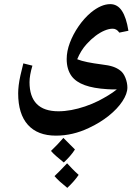

<svg xmlns="http://www.w3.org/2000/svg" viewBox="-20 -405 676 930"><path d="M251 252Q162 252 115 199.5Q68 147 68 47Q68 30 70.5 8.5Q73 -13 79 -40Q85 -67 93 -98L137 -87Q123 -40 123 -7Q123 63 158 98.5Q193 134 263 134Q293 134 325.5 128Q358 122 392 110.5Q426 99 458 83Q481 71 503.5 57.5Q526 44 546 28Q534 28 522.5 28Q511 28 500 27Q433 23 390.5 7.5Q348 -8 327 -36Q303 -69 303 -119Q303 -157 318.5 -198Q334 -239 360.5 -277.5Q387 -316 420 -344Q470 -385 514 -385Q549 -385 570.5 -352.5Q592 -320 602 -256L558 -247Q551 -257 543 -261.5Q535 -266 526 -266Q508 -266 486.5 -257Q465 -248 443 -231.5Q421 -215 400 -192Q371 -160 354 -118Q374 -110 403.5 -104Q433 -98 472 -93Q507 -89 527.5 -82Q548 -75 563 -63Q578 -52 587.5 -28Q597 -4 597 19Q597 49 573 85.5Q549 122 506.5 156Q464 190 410 215Q332 252 251 252ZM289 382Q268 365 252.5 351.5Q237 338 227 326Q243 311 258 295Q273 279 287 263Q298 275 343 319Q333 335 319 351Q305 367 289 382ZM306 505Q286 489 270.5 475Q255 461 244 448Q254 439 269 423.5Q284 408 305 386Q317 399 331 413.5Q345 428 361 442Q351 457 337 473Q323 489 306 505Z"/></svg>

Font: Noto Naskh Arabic
Style: Bold
Weight: 700
Designer: Monotype Design Team, David Williams, Mohamad Dakak and Nizar Qandah
Foundry: Monotype Imaging Inc.
Version: Version 2.016